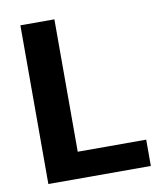

<svg xmlns="http://www.w3.org/2000/svg" viewBox="-80 -767 725 834"><g transform="rotate(-10 283.0 -350.0)"><path d="M66 0V-700H216V-116H518V0Z"/></g></svg>

Font: DM Sans 18pt Black
Style: Regular
Weight: 900
Designer: Colophon Foundry, Jonny Pinhorn
Foundry: Colophon Foundry
Version: Version 4.004;gftools[0.9.30]